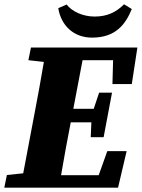

<svg xmlns="http://www.w3.org/2000/svg" viewBox="-29 -873 659 893"><path d="M103 -593 175 -585C161 -504 147 -423 131 -342L79 -67L3 -59L-9 0H520L560 -170H470L430 -58H255C269 -140 284 -222 300 -304H396L393 -235H453L492 -442H432L407 -367H312L355 -593H497L494 -482H584L610 -652H115ZM399 -698C509 -698 555 -760 584 -831L548 -853C510 -815 468 -796 411 -796C356 -796 305 -820 281 -852L242 -835C255 -754 314 -698 399 -698Z"/></svg>

Font: Source Serif Pro Black
Style: Italic
Weight: 900
Italic angle: -12°
Designer: Frank Grießhammer
Foundry: Adobe Systems Incorporated
Version: Version 3.001;hotconv 1.0.111;makeotfexe 2.5.65597